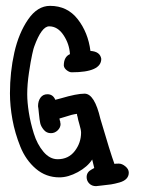

<svg xmlns="http://www.w3.org/2000/svg" viewBox="-20 -635 482 656"><path d="M14 -316Q14 -389 29 -455.5Q44 -522 76 -568.5Q108 -615 151 -615Q210 -615 245.5 -569.5Q281 -524 289 -461Q322 -459 326 -434Q326 -388 225 -388Q217 -388 208 -395Q199 -402 198 -411Q198 -441 219 -450Q217 -485 197 -515Q177 -545 148 -545Q122 -545 97 -476Q95 -472 90 -449.5Q85 -427 79 -387Q73 -347 73 -313Q73 -286 78.5 -251Q84 -216 95.5 -179Q107 -142 128.5 -116.5Q150 -91 177 -91Q214 -91 235.5 -119Q257 -147 257 -182Q257 -191 251.5 -209.5Q246 -228 245 -236Q243 -240 243 -246Q226 -244 203 -236L183 -230Q185 -220 186 -219Q186 -218 186 -215L187 -212Q187 -199 177 -189.5Q167 -180 154 -180Q139 -180 129.5 -191.5Q120 -203 117.5 -214Q115 -225 113 -246.5Q111 -268 110 -272Q110 -290 118.5 -301.5Q127 -313 142 -313Q161 -313 169 -294L188 -299Q242 -315 269 -315Q303 -315 323 -229Q357 -113 371 -75Q374 -76 386 -76Q397 -76 408.5 -66.5Q420 -57 420 -45Q420 -33 412 -24.5Q404 -16 388 -11.5Q372 -7 359.5 -5Q347 -3 326 -1L308 1Q294 1 285 -8Q276 -17 276 -30Q276 -47 293 -56L302 -61L295 -90Q279 -65 246 -47Q213 -29 183 -29Q137 -29 102.5 -58.5Q68 -88 49.5 -134Q31 -180 22.5 -226.5Q14 -273 14 -316Z"/></svg>

Font: Because We Build
Style: Regular
Weight: 400
Designer: Liz Wetzel, Aaron Williamson, Russ McMullin
Foundry: Red Hat
Version: Version 1.000